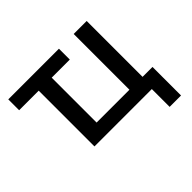

<svg xmlns="http://www.w3.org/2000/svg" viewBox="-145 -689 1013 1013"><g transform="rotate(-45 361.5 -182.0)"><path d="M596 133V0H168V-416H22V-497H400V-416H265V-81H510V-497H607V-80H681V133Z"/></g></svg>

Font: Nunito Sans 7pt SemiCondensed Medium
Style: Regular
Weight: 500
Width: 4
Designer: Vernon Adams
Foundry: Vernon Adams
Version: Version 3.101;gftools[0.9.27]